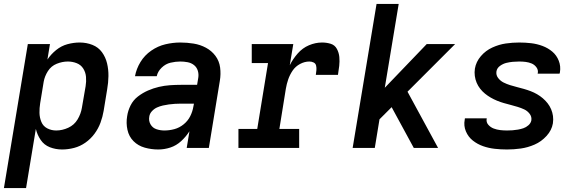

<svg xmlns="http://www.w3.org/2000/svg" viewBox="-40 -755 2940 980"><path d="M-20 205H93L143 -97Q150 -67 167.5 -41Q185 -15 214.5 -3.5Q244 8 277 8Q307 8 338 0Q369 -8 396 -27Q423 -46 442.5 -72.5Q462 -99 473 -129Q484 -159 489 -189L507 -299Q513 -333 513.5 -366.5Q514 -400 506.5 -431.5Q499 -463 480.5 -488.5Q462 -514 431.5 -526Q401 -538 367 -538Q336 -538 304.5 -529.5Q273 -521 246.5 -499.5Q220 -478 202 -451L215 -530H102ZM247 -89Q222 -89 201 -100Q180 -111 171 -133Q162 -155 161.5 -179Q161 -203 165 -228L183 -338Q188 -366 204.5 -392Q221 -418 249.5 -429.5Q278 -441 306 -441Q330 -441 351.5 -432.5Q373 -424 385 -405Q397 -386 399 -362.5Q401 -339 397 -315L378 -205Q373 -174 356 -145.5Q339 -117 308.5 -103Q278 -89 247 -89Z M768 8Q799 8 829.5 -2Q860 -12 884.5 -34.5Q909 -57 927 -85L913 0H1026L1082 -342Q1088 -377 1083.5 -410.5Q1079 -444 1059.5 -470Q1040 -496 1011 -511.5Q982 -527 948.5 -532.5Q915 -538 880 -538Q843 -538 804.5 -529Q766 -520 732 -496.5Q698 -473 677 -438.5Q656 -404 649 -366H760Q765 -390 785 -409.5Q805 -429 830.5 -435Q856 -441 880 -441Q899 -441 917.5 -437.5Q936 -434 950 -423Q964 -412 969.5 -394.5Q975 -377 972 -358L966 -322H883Q855 -322 827 -320Q799 -318 771 -311.5Q743 -305 715.5 -293Q688 -281 664 -262.5Q640 -244 626.5 -217Q613 -190 609 -162Q603 -127 610.5 -92.5Q618 -58 641.5 -34.5Q665 -11 698.5 -1.5Q732 8 768 8ZM799 -89Q778 -89 758.5 -95.5Q739 -102 728.5 -120Q718 -138 722 -160Q724 -175 735.5 -187.5Q747 -200 761.5 -206.5Q776 -213 791.5 -216.5Q807 -220 822 -222Q837 -224 852.5 -225Q868 -226 883 -226H950L947 -211Q943 -186 931 -162Q919 -138 897.5 -120.5Q876 -103 850.5 -96Q825 -89 799 -89Z M1177 0H1487V-97H1386L1419 -302Q1423 -326 1431 -349.5Q1439 -373 1453.5 -394.5Q1468 -416 1491.5 -428.5Q1515 -441 1539 -441Q1551 -441 1561 -436Q1571 -431 1573.5 -420Q1576 -409 1575 -397Q1574 -385 1572 -373H1685Q1689 -396 1691.5 -419Q1694 -442 1692 -464Q1690 -486 1679.5 -505.5Q1669 -525 1648 -531.5Q1627 -538 1604 -538Q1570 -538 1537 -524Q1504 -510 1479.5 -482Q1455 -454 1439 -422L1457 -530H1245V-433H1328L1273 -97H1177Z M1760 0H1873L1897 -146L1959 -208L2072 0H2196L2040 -287L2283 -530H2138L1924 -307L1995 -735H1882Z M2548 8Q2583 8 2618.5 3Q2654 -2 2688.5 -17Q2723 -32 2749.5 -61Q2776 -90 2782 -125Q2785 -145 2782.5 -163Q2780 -181 2773 -197.5Q2766 -214 2755 -228Q2744 -242 2730.5 -253.5Q2717 -265 2701.5 -274Q2686 -283 2669 -289.5Q2652 -296 2634.5 -301Q2617 -306 2599 -310.5Q2581 -315 2563.5 -320.5Q2546 -326 2530 -334Q2514 -342 2502.5 -357Q2491 -372 2494 -391Q2494 -391 2494 -391Q2494 -391 2494 -391Q2497 -408 2512.5 -419Q2528 -430 2544.5 -434Q2561 -438 2577.5 -439.5Q2594 -441 2610 -441Q2627 -441 2643 -439Q2659 -437 2673.5 -431Q2688 -425 2698 -411.5Q2708 -398 2705 -382Q2705 -380 2704 -379H2816Q2817 -383 2818 -386Q2823 -417 2812 -445Q2801 -473 2779 -491.5Q2757 -510 2729 -520.5Q2701 -531 2671 -534.5Q2641 -538 2610 -538Q2576 -538 2541.5 -533Q2507 -528 2473 -512.5Q2439 -497 2414.5 -468.5Q2390 -440 2384 -405Q2381 -386 2383.5 -367.5Q2386 -349 2393 -332.5Q2400 -316 2411 -302Q2422 -288 2435.5 -277Q2449 -266 2464.5 -257Q2480 -248 2497 -241Q2514 -234 2531.5 -229Q2549 -224 2566.5 -219.5Q2584 -215 2602 -209.5Q2620 -204 2636 -196.5Q2652 -189 2663.5 -174Q2675 -159 2672 -140Q2669 -126 2657 -115.5Q2645 -105 2631.5 -100.5Q2618 -96 2604 -93.5Q2590 -91 2576 -90Q2562 -89 2548 -89Q2530 -89 2513 -91Q2496 -93 2480 -99Q2464 -105 2452.5 -118Q2441 -131 2444 -149L2445 -151H2333Q2332 -148 2332 -144Q2326 -113 2338 -84.5Q2350 -56 2373.5 -37.5Q2397 -19 2425.5 -9Q2454 1 2485 4.5Q2516 8 2548 8Z"/></svg>

Font: Iosevka Sparkle SmBdObl
Style: Regular
Weight: 600
Italic angle: -9°
Designer: Belleve Invis
Foundry: Belleve Invis
Version: Version 4.5.0; ttfautohint (v1.8.3)